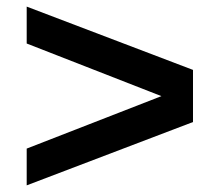

<svg xmlns="http://www.w3.org/2000/svg" viewBox="-20 -620 624 579"><path d="M562 -252 60.5 -61V-171.9L466.8 -330.1L60.5 -488.8V-600.1L562 -409.2Z"/></svg>

Font: Arimo
Style: Bold Italic
Weight: 700
Italic angle: -12°
Designer: Steve Matteson
Foundry: Monotype Imaging Inc.
Version: Version 1.33